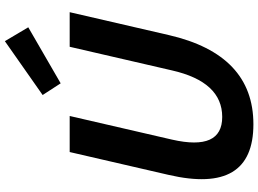

<svg xmlns="http://www.w3.org/2000/svg" viewBox="-156 -890 1060 788"><g transform="rotate(-90 374.0 -496.0)"><path d="M50 -333 144 -740H292L195 -320Q148 -114 288 -114Q432 -114 479 -320L576 -740H718L624 -333Q544 14 258 14Q-30 14 50 -333ZM378 -851 599 -1006 656 -910 426 -777Z"/></g></svg>

Font: KaiGen Gothic CN Bold
Style: Bold
Weight: 700
Designer: Ryoko NISHIZUKA  (kana & ideographs); Paul D. Hunt (Latin, Greek & Cyrillic); Wenlong ZHANG  (bopomofo); Sandoll Communi
Foundry: Adobe Systems Incorporated
Version: Version 1.002.20150501